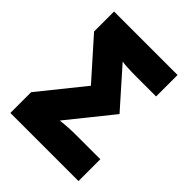

<svg xmlns="http://www.w3.org/2000/svg" viewBox="-201 -829 945 945"><g transform="rotate(45 271.0 -357.0)"><path d="M32.7 0V-144.5L218.3 -375L40.5 -574.7V-713.9H482.4V-564.5H346.2Q326.2 -564.5 308.6 -564.9Q291 -565.4 275.1 -566.4Q259.3 -567.4 244.6 -569.8L416.5 -376L231 -145.5Q260.7 -148.9 286.1 -150.4Q311.5 -151.9 340.3 -151.9H506.8V0Z"/></g></svg>

Font: Open Sans SemiCondensed ExtraBold
Style: Regular
Weight: 800
Width: 4
Designer: Monotype Design Team
Foundry: Monotype Imaging Inc.
Version: Version 3.000